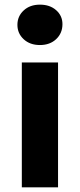

<svg xmlns="http://www.w3.org/2000/svg" viewBox="-20 -807 345 827"><path d="M74 -538H230V0H74ZM55 -700Q55 -737 82 -762Q109 -787 152 -787Q195 -787 222 -763Q249 -739 249 -703Q249 -664 222 -638.5Q195 -613 152 -613Q109 -613 82 -638Q55 -663 55 -700Z"/></svg>

Font: Montserrat Alternates
Style: Bold
Weight: 700
Designer: Julieta Ulanovsky
Foundry: Julieta Ulanovsky
Version: Version 7.200